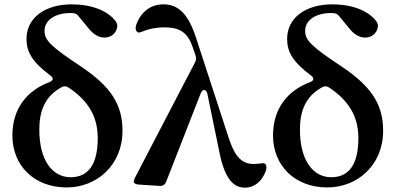

<svg xmlns="http://www.w3.org/2000/svg" viewBox="-20 -841 1833 884"><path d="M287 22C424 22 544 -79 544 -239C544 -360 490 -442 357 -532C210 -629 185 -657 185 -699C185 -749 235 -781 304 -781C309 -781 314 -781 318 -780C328 -780 335 -775 343 -765L380 -720C409 -681 435 -668 462 -668C490 -668 513 -686 519 -713C522 -725 519 -734 512 -744C475 -792 402 -821 310 -821C186 -821 102 -758 102 -662C102 -603 127 -557 211 -494C228 -482 226 -470 208 -463C106 -425 37 -343 37 -217C37 -81 135 22 287 22ZM161 -244C161 -329 186 -396 261 -438C274 -446 285 -445 297 -437C389 -375 430 -302 430 -205C430 -86 388 -25 305 -25C221 -25 161 -103 161 -244Z M598 1C602 6 609 8 622 9L715 15C729 16 740 9 745 -4L904 -411C913 -433 930 -432 935 -408L989 -146C1015 -9 1060 23 1108 23C1151 23 1187 -6 1204 -55C1208 -67 1207 -75 1204 -83C1200 -90 1191 -91 1176 -88C1167 -87 1156 -86 1148 -86C1099 -86 1064 -112 1034 -203L882 -669C846 -778 801 -821 732 -821C672 -821 627 -784 607 -726C603 -713 604 -704 609 -697C613 -689 622 -690 636 -696C662 -707 696 -715 736 -715C804 -715 843 -695 867 -624L880 -587C884 -574 884 -566 878 -554L602 -24C596 -12 594 -3 598 1Z M1487 22C1624 22 1744 -79 1744 -239C1744 -360 1690 -442 1557 -532C1410 -629 1385 -657 1385 -699C1385 -749 1435 -781 1504 -781C1509 -781 1514 -781 1518 -780C1528 -780 1535 -775 1543 -765L1580 -720C1609 -681 1635 -668 1662 -668C1690 -668 1713 -686 1719 -713C1722 -725 1719 -734 1712 -744C1675 -792 1602 -821 1510 -821C1386 -821 1302 -758 1302 -662C1302 -603 1327 -557 1411 -494C1428 -482 1426 -470 1408 -463C1306 -425 1237 -343 1237 -217C1237 -81 1335 22 1487 22ZM1361 -244C1361 -329 1386 -396 1461 -438C1474 -446 1485 -445 1497 -437C1589 -375 1630 -302 1630 -205C1630 -86 1588 -25 1505 -25C1421 -25 1361 -103 1361 -244Z"/></svg>

Font: 寒蝉锦书宋Pro Soft
Style: Regular
Weight: 700
Designer: 寒蝉锦书宋{Warren} 思源宋体{Ryoko NISHIZUKA 西塚涼子 (kana & ideographs); Frank Grießhammer (Latin, Greek & Cyrillic); Wenlong ZHANG 
Foundry: Adobe & ChillType
Version: Version 2.000;Glyphs 3.1.1 (3135)